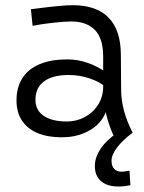

<svg xmlns="http://www.w3.org/2000/svg" viewBox="-20 -508 545 726"><path d="M428.5 197.3Q385.7 197.3 362.2 177.1Q338.7 156.9 338.7 120Q338.7 86.8 361 53.8Q383.3 20.8 424.4 -6.3H481.7Q443.8 21.9 422.8 49.6Q401.7 77.3 401.7 99.9Q401.7 119.6 411.8 130.5Q421.9 141.4 440.2 141.4Q445.9 141.4 469.7 137.3L473.1 192Q450.4 197.3 428.5 197.3ZM415.8 19Q370.1 -76.9 370.1 -167.5V-294.9Q370.1 -363 338.6 -394.9Q307.1 -426.8 249.5 -426.8Q226.2 -426.8 183.1 -422.2Q140 -417.6 103.3 -410.4L96.9 -473.1Q160.4 -481.3 196 -484.8Q231.7 -488.3 255.9 -488.3Q344.6 -488.3 390.6 -441.4Q436.5 -394.5 437 -301.8L438 -168.5Q438.5 -89.2 481.7 -6.3ZM213.6 11.2Q160.6 11.2 122.1 -4.8Q83.6 -20.9 63 -52.1Q42.4 -83.3 42.4 -128.1Q42.4 -178.5 65 -213.2Q87.6 -247.9 130.7 -265.7Q173.8 -283.4 234.4 -283.4Q273.3 -283.4 311.1 -270.5Q348.9 -257.6 384.3 -232.2L385.7 -174.8Q359.3 -197.6 320.6 -211Q282 -224.4 239.3 -224.4Q178.7 -224.4 146.2 -200.2Q113.6 -176 114.1 -128.8Q114.5 -90.7 145.8 -69.6Q177 -48.6 233.2 -48.6Q268.9 -48.6 300.5 -65.3Q332 -82 351.1 -112.2Q370.1 -142.5 370.1 -180.2L385.3 -117.7Q385.3 -83.1 363.1 -53.5Q340.9 -23.9 301.6 -6.3Q262.3 11.2 213.6 11.2Z"/></svg>

Font: DavidDev Light
Style: Regular
Weight: 300
Designer: David.dev
Foundry: David.dev
Version: Version 1.001;FEAKit 1.0